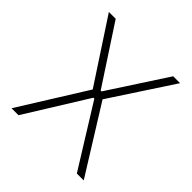

<svg xmlns="http://www.w3.org/2000/svg" viewBox="-174 -767 896 896"><g transform="rotate(45 274.0 -319.5)"><path d="M82 0H36L245.5 -335.5V-324.5L39.5 -639H84.5L272 -352.5H277.5L464 -639H509.5L303.5 -324.5V-335.5L512.5 0H467L277.5 -305H271.5Z"/></g></svg>

Font: Anek Devanagari ExtraLight
Style: Regular
Weight: 250
Designer: Kailash Malviya (Devanagari) & Yesha Goshar (Latin)
Foundry: Ek Type
Version: Version 1.003